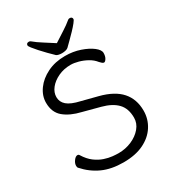

<svg xmlns="http://www.w3.org/2000/svg" viewBox="-214 -1016 1046 1155"><g transform="rotate(-30 308.5 -439.0)"><path d="M311 -804Q346 -827 380 -848.5Q414 -870 439 -891Q444 -896 452 -896Q470 -896 470 -880Q470 -874 456.5 -857Q443 -840 423 -819Q403 -798 383.5 -779Q364 -760 352 -748Q346 -742 333.5 -739Q321 -736 308 -736Q296 -736 285.5 -738.5Q275 -741 270 -745Q252 -762 231.5 -783Q211 -804 192.5 -824.5Q174 -845 162.5 -860Q151 -875 151 -880Q151 -896 169 -896Q177 -896 182 -891Q207 -870 241.5 -848.5Q276 -827 311 -804ZM234 -370Q161 -387 118 -423Q75 -459 75 -526Q75 -574 106 -617Q137 -660 191 -686.5Q245 -713 314 -713Q370 -713 418 -696.5Q466 -680 495.5 -657Q525 -634 525 -613Q525 -590 516 -575.5Q507 -561 499 -561Q492 -561 485 -568Q478 -575 473 -580Q455 -603 427 -618.5Q399 -634 369.5 -642Q340 -650 317 -650Q269 -650 230 -631.5Q191 -613 168.5 -584.5Q146 -556 146 -524Q146 -490 172.5 -467Q199 -444 261 -430L370 -402Q467 -377 513.5 -324.5Q560 -272 560 -192Q560 -134 529.5 -86Q499 -38 441.5 -10Q384 18 301 18Q217 18 155.5 -10Q94 -38 47 -91Q42 -96 42 -107Q42 -124 55 -141.5Q68 -159 81 -159Q89 -159 93 -152Q117 -113 146 -91.5Q175 -70 205 -60Q235 -50 260.5 -47.5Q286 -45 302 -45Q351 -45 393.5 -63.5Q436 -82 462.5 -113.5Q489 -145 489 -184Q489 -248 454 -284.5Q419 -321 351 -339Z"/></g></svg>

Font: Moon Stars Kai T
Style: Regular
Weight: 400
Designer: GuiWonder
Version: Version 1.101